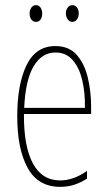

<svg xmlns="http://www.w3.org/2000/svg" viewBox="-20 -716 420 746"><path d="M195 -537Q248 -537 278 -503Q308 -469 321 -415Q334 -361 334 -301V-273H73Q72 -148 107.5 -81.5Q143 -15 214 -15Q266 -15 318 -52V-22Q297 -8 271 1Q245 10 214 10Q128 10 87.5 -63.5Q47 -137 47 -264Q47 -388 83 -462.5Q119 -537 195 -537ZM195 -512Q143 -512 111 -459Q79 -406 74 -297H310Q311 -356 299.5 -404.5Q288 -453 262.5 -482.5Q237 -512 195 -512ZM95 -663Q95 -676 101.5 -686Q108 -696 120 -696Q131 -696 137.5 -686.5Q144 -677 144 -663Q144 -649 137.5 -640Q131 -631 120 -631Q108 -631 101.5 -640.5Q95 -650 95 -663ZM236 -664Q236 -677 243 -686.5Q250 -696 261 -696Q272 -696 279 -687Q286 -678 286 -664Q286 -650 279 -640.5Q272 -631 261 -631Q250 -631 243 -641Q236 -651 236 -664Z"/></svg>

Font: Noto Sans Thai ExtCond Thin
Style: Regular
Weight: 100
Width: 2
Designer: Monotype Design Team
Foundry: Monotype Imaging Inc.
Version: Version 2.002; ttfautohint (v1.8.4.7-5d5b)